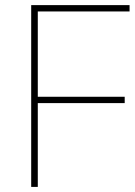

<svg xmlns="http://www.w3.org/2000/svg" viewBox="-20 -734 532 754"><path d="M469.7 -329.1H128.4V0H102.5V-713.9H488.8V-689H128.4V-354H469.7Z"/></svg>

Font: Nokora Thin
Style: Regular
Weight: 100
Designer: Danh Hong
Version: Version 8.000; ttfautohint (v1.8.3)